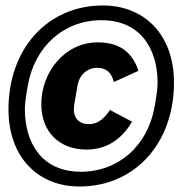

<svg xmlns="http://www.w3.org/2000/svg" viewBox="-20 -700 656 702"><path d="M271 -18.1C470.9 -18.1 616.1 -174 616.1 -398.1C616.1 -573.2 508.2 -680 355.8 -680C155.9 -680 11 -524.1 11 -300.1C11 -125 119 -18.1 271 -18.1ZM71 -300.1C71 -315 72.1 -334.2 82 -388.8C106.9 -529.8 213.1 -626.1 350.9 -626.1C497.9 -626.1 556.1 -516 556.1 -398.1C556.1 -383.2 555 -364 545.1 -308.9C519.9 -168 414.1 -72.1 275.9 -72.1C128.9 -72.1 71 -182.2 71 -300.1ZM131 -318.9C131 -219.1 196 -153.1 296.2 -153.1C381 -153.1 431.1 -202.1 463.1 -255L382.1 -297.9C362.9 -269.2 339.8 -246.1 305 -246.1C269.2 -246.1 250 -268.1 250 -299C250 -307.2 251.1 -312.9 252.1 -321L263.1 -386C269.2 -424 296.9 -452.1 335.9 -452.1C371.1 -452.1 388.8 -431.1 396 -399.9L486.2 -441.1C465.9 -501.1 426.1 -545.1 337 -545.1C218 -545.1 131 -437.9 131 -318.9Z"/></svg>

Font: Margiela Mono Italic Bold It
Style: Regular
Weight: 700
Designer: Mike Abbink, Paul van der Laan, Pieter van Rosmalen
Foundry: Bold Monday
Version: Version 2.003 2021